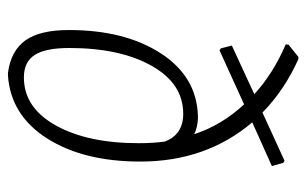

<svg xmlns="http://www.w3.org/2000/svg" viewBox="-160 -584 751 470"><g transform="rotate(90 215.0 -348.5)"><path d="M124 -704Q200 -670 255 -616L373 -670L378 -667L386 -639L279 -591Q375 -478 375 -317Q375 -178 318.5 -89Q262 0 165 7H158Q104 0 78.5 -35.5Q53 -71 53 -142Q53 -279 110 -367Q167 -455 263 -458H270Q291 -457 308 -449Q286 -516 235 -571L103 -511L98 -514L91 -541L210 -596Q160 -642 88 -673L89 -680L119 -704ZM97 -143Q97 -85 114 -58.5Q131 -32 169 -32Q243 -32 286.5 -110Q330 -188 330 -313Q330 -349 326 -377Q309 -422 258 -422Q184 -422 140.5 -344.5Q97 -267 97 -143Z"/></g></svg>

Font: Alegreya Sans SC Light
Style: Italic
Weight: 300
Italic angle: -7°
Designer: Juan Pablo del Peral
Foundry: Huerta Tipografica
Version: Version 2.007